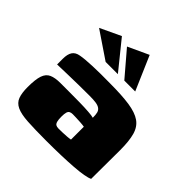

<svg xmlns="http://www.w3.org/2000/svg" viewBox="-169 -768 909 909"><g transform="rotate(45 285.5 -314.0)"><path d="M270 3Q192 3 144 0Q96 -3 70.5 -15Q45 -27 36 -51Q27 -75 27 -115Q27 -166 36 -192.5Q45 -219 66.5 -228.5Q88 -238 123 -238Q149 -238 183.5 -238Q218 -238 252 -237.5Q286 -237 312.5 -235Q339 -233 348 -230Q348 -250 345 -262Q342 -274 332.5 -281Q323 -288 306.5 -290.5Q290 -293 263 -293Q228 -293 192 -292.5Q156 -292 120.5 -291Q85 -290 50 -289V-327Q50 -358 61 -374.5Q72 -391 97 -395Q123 -400 174.5 -402Q226 -404 289 -403Q369 -403 420 -395.5Q471 -388 499 -368.5Q527 -349 537.5 -311.5Q548 -274 548 -214L547 -20Q524 -8 449 -2.5Q374 3 270 3ZM269 -79Q282 -79 296.5 -79.5Q311 -80 324.5 -81Q338 -82 348 -84V-170Q337 -172 320.5 -173Q304 -174 289.5 -174.5Q275 -175 269 -175Q259 -175 252 -171.5Q245 -168 242 -158Q239 -148 239 -129Q239 -109 242 -98Q245 -87 251.5 -83Q258 -79 269 -79ZM204 -460 68 -552 172 -601 286 -460ZM329 -460 224 -583 328 -631 402 -460Z"/></g></svg>

Font: Genos Thin Black
Style: Regular
Weight: 900
Version: Version 1.010